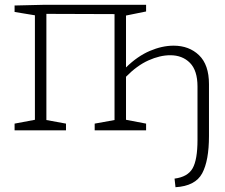

<svg xmlns="http://www.w3.org/2000/svg" viewBox="-20 -545 943 803"><path d="M854 24Q854 127 825.5 180Q797 233 714 238L710 202Q765 195 785.5 159Q806 123 806 40V-183Q806 -250 774.5 -282Q743 -314 692 -314Q649 -314 601 -292.5Q553 -271 507 -224V-44L591 -28V0H376V-28L459 -43V-486L174 -487V-43L256 -28V0H41V-28L126 -44V-481L41 -495V-522L167 -525H591V-497L507 -480V-263Q555 -310 606.5 -332Q658 -354 706 -354Q771 -354 812.5 -314Q854 -274 854 -193Z"/></svg>

Font: Bitter Light
Style: Regular
Weight: 300
Designer: Sol Matas, and Bitter project Authors
Foundry: Sol Matas
Version: Version 2.001